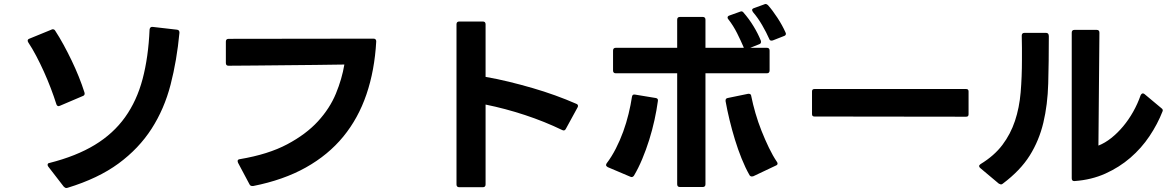

<svg xmlns="http://www.w3.org/2000/svg" viewBox="-20 -896 5900 964"><path d="M313 48Q307 48 300 41L222 -60Q219 -65 219 -68Q219 -77 229 -78Q363 -112 456 -168.5Q549 -225 608 -307.5Q667 -390 696 -499.5Q725 -609 731 -748Q733 -762 746 -761L868 -747Q881 -746 881 -732Q868 -593 836.5 -471Q805 -349 741 -249.5Q677 -150 575 -75Q473 0 319 47ZM275 -363Q266 -363 263 -373Q251 -411 235 -453Q219 -495 200.5 -536Q182 -577 162 -615Q142 -653 122 -683Q119 -688 119 -692Q119 -699 128 -702L238 -747Q241 -749 245 -749Q253 -749 257 -742Q278 -710 299 -671.5Q320 -633 339.5 -592.5Q359 -552 375.5 -511Q392 -470 404 -432Q405 -430 405 -426Q405 -417 396 -414L281 -365Q277 -363 275 -363Z M1247 38Q1237 38 1233 30L1175 -79Q1173 -85 1173 -87Q1173 -96 1185 -97Q1327 -121 1422 -171.5Q1517 -222 1576.5 -287Q1636 -352 1666.5 -426Q1697 -500 1709 -572Q1640 -571 1564.5 -570Q1489 -569 1413 -568.5Q1337 -568 1264 -567Q1191 -566 1127 -566Q1114 -566 1114 -580V-687Q1114 -701 1128 -701L1855 -702Q1869 -702 1869 -688Q1861 -543 1820 -422.5Q1779 -302 1703.5 -210Q1628 -118 1515.5 -55Q1403 8 1251 38Z M2286 44Q2272 44 2272 30V-774Q2272 -788 2286 -788H2404Q2418 -788 2418 -774V-510Q2476 -500 2535.5 -485.5Q2595 -471 2653.5 -454Q2712 -437 2767.5 -417Q2823 -397 2873 -375Q2882 -372 2882 -364Q2882 -361 2880 -357L2821 -249Q2815 -237 2803 -243Q2714 -286 2615.5 -318.5Q2517 -351 2418 -371V30Q2418 44 2404 44Z M3394 43Q3380 43 3380 29V-528H3072Q3058 -528 3058 -542V-642Q3058 -656 3072 -656H3380V-797Q3380 -811 3394 -811H3508Q3522 -811 3522 -797V-656H3714V-658Q3700 -691 3681 -729Q3662 -767 3637 -799Q3633 -803 3633 -808Q3633 -815 3642 -818L3695 -837Q3699 -839 3701 -839Q3709 -839 3713 -833Q3741 -801 3763.5 -764Q3786 -727 3800 -692Q3801 -690 3801 -686Q3801 -677 3792 -674L3747 -656H3830Q3844 -656 3844 -642V-542Q3844 -528 3830 -528H3522V29Q3522 43 3508 43ZM3031 -57Q3023 -62 3023 -67Q3023 -72 3026 -76Q3051 -109 3072 -150Q3093 -191 3109 -235Q3125 -279 3136 -324.5Q3147 -370 3153 -410Q3155 -424 3169 -421L3272 -404Q3286 -402 3283 -388Q3277 -343 3266 -293Q3255 -243 3239.5 -193.5Q3224 -144 3204.5 -97.5Q3185 -51 3163 -14Q3155 -3 3144 -9ZM3755 -10Q3747 -10 3743 -17Q3722 -54 3703.5 -100Q3685 -146 3670 -195Q3655 -244 3643 -293.5Q3631 -343 3623 -388V-392Q3623 -402 3634 -404L3736 -425H3740Q3751 -425 3752 -413Q3760 -373 3773 -328Q3786 -283 3803.5 -239Q3821 -195 3840.5 -154.5Q3860 -114 3881 -83Q3884 -79 3884 -75Q3884 -68 3876 -65L3762 -11Q3759 -10 3755 -10ZM3853 -692Q3845 -692 3842 -701Q3828 -733 3806.5 -770Q3785 -807 3760 -836Q3756 -844 3756 -845Q3756 -852 3765 -855L3817 -874Q3821 -876 3824 -876Q3830 -876 3836 -870Q3859 -844 3883.5 -806.5Q3908 -769 3924 -733Q3926 -729 3926 -727Q3926 -718 3916 -715L3860 -693Q3857 -692 3853 -692Z M4069 -311Q4057 -311 4057 -323V-437Q4057 -449 4069 -449H4831Q4843 -449 4843 -437V-322Q4843 -310 4831 -310Z M5373 13Q5361 13 5361 -1V-732Q5361 -746 5375 -746H5486Q5500 -746 5500 -732L5495 -165Q5528 -178 5559.5 -203Q5591 -228 5619 -261.5Q5647 -295 5669.5 -335Q5692 -375 5707 -418Q5712 -427 5718 -427Q5722 -427 5726 -424L5811 -353Q5821 -346 5817 -337Q5792 -273 5751.5 -212.5Q5711 -152 5655.5 -104Q5600 -56 5530 -24.5Q5460 7 5376 13ZM5005 30Q5003 30 4995 26L4902 -52Q4896 -57 4896 -62Q4896 -67 4903 -72Q4972 -114 5013 -168.5Q5054 -223 5076 -289Q5098 -355 5104.5 -432Q5111 -509 5111 -597Q5111 -626 5111 -655.5Q5111 -685 5110 -717Q5110 -731 5124 -731H5232Q5246 -731 5246 -714Q5246 -585 5243 -477.5Q5240 -370 5218.5 -280Q5197 -190 5150 -115Q5103 -40 5015 26Q5011 30 5005 30Z"/></svg>

Font: LINE Seed JP_TTF Bold
Style: Regular
Weight: 700
Designer: LINE & Fontrix & Fontworks
Version: Version 1.009